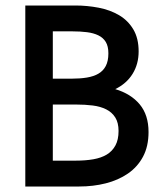

<svg xmlns="http://www.w3.org/2000/svg" viewBox="-20 -678 611 698"><path d="M240 -392Q271 -392 295.5 -396Q320 -400 337.5 -410Q355 -420 364.5 -438Q374 -456 374 -484Q374 -510 364.5 -525.5Q355 -541 337.5 -549.5Q320 -558 296 -561Q272 -564 244 -564H172V-392ZM256 -94Q291 -94 319.5 -99Q348 -104 368 -116Q388 -128 399.5 -149Q411 -170 411 -202Q411 -232 399 -251Q387 -270 366 -280.5Q345 -291 317 -294.5Q289 -298 256 -298H172V-94ZM399 -354Q456 -337 488 -298.5Q520 -260 520 -198Q520 -146 500 -108.5Q480 -71 445 -47Q410 -23 364.5 -11.5Q319 0 268 0H72V-658H254Q297 -658 338.5 -650Q380 -642 412.5 -623Q445 -604 464.5 -571.5Q484 -539 484 -491Q484 -445 462 -409.5Q440 -374 399 -354Z"/></svg>

Font: Codetta
Style: Bold
Weight: 700
Designer: Ulrich Proeller
Foundry: PROSA GmbH
Version: Version 2.00;September 29, 2018;FontCreator 11.5.0.2427 64-b